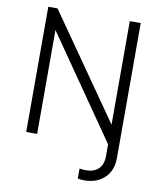

<svg xmlns="http://www.w3.org/2000/svg" viewBox="-101 -825 940 1125"><g transform="rotate(10 368.5 -262.5)"><path d="M439 216V157Q457 160 478 160Q525 160 552 134Q579 108 579 56V-12L159 -618V0H94V-745H149L579 -129V-745H644V56Q644 134 597.5 177Q551 220 478 220Q452 220 439 216Z"/></g></svg>

Font: BLUETTI 2.0 Extralight
Style: Roman
Weight: 200
Designer: Stijn de Vries
Foundry: tokotype
Version: Version 2.005;October 31, 2023;FontCreator 14.0.0.2814 64-bi